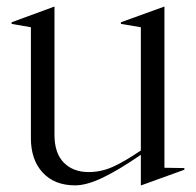

<svg xmlns="http://www.w3.org/2000/svg" viewBox="-20 -543 590 578"><path d="M73 -127V-461L15 -471V-476L143 -523H144V-137Q144 -82 172 -53.5Q200 -25 247 -25Q284 -25 319 -40.5Q354 -56 404 -90V-461L344 -471V-476L474 -523H475V-38L535 -37V-32L405 15H404V-77Q337 -31 289 -8Q241 15 206 15Q144 15 108.5 -23.5Q73 -62 73 -127Z"/></svg>

Font: Nyght Serif Light
Style: Regular
Weight: 300
Designer: Maksym Kobuzan
Version: Version 0.410